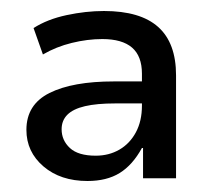

<svg xmlns="http://www.w3.org/2000/svg" viewBox="-20 -734 377 349"><path d="M139 -405Q90 -405 59 -431.5Q28 -458 28 -498Q28 -544 70 -565Q112 -586 187 -586H245V-546H189Q156 -546 134.5 -541Q113 -536 102.5 -525.5Q92 -515 92 -499Q92 -479 107 -465Q122 -451 154 -451Q178 -451 197 -462Q216 -473 227 -493.5Q238 -514 238 -542V-600Q238 -632 220 -647.5Q202 -663 166 -663Q139 -663 110.5 -656Q82 -649 58 -635L41 -683Q66 -699 101 -706.5Q136 -714 169 -714Q235 -714 267.5 -685Q300 -656 300 -597V-410H240V-465H238Q221 -434 197.5 -419.5Q174 -405 139 -405Z"/></svg>

Font: Nunito Sans 12pt ExtraLight 11pt Medium
Style: Regular
Weight: 500
Version: Version 3.101;gftools[0.9.27]